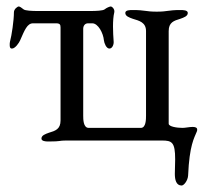

<svg xmlns="http://www.w3.org/2000/svg" viewBox="-20 -434 631 593"><path d="M17 -284C27 -284 39 -302 42 -309C56 -341 64 -362 82 -362H153C165 -362 167 -358 167 -349V-62C167 -35 151 -30 131 -24C120 -20 108 -16 108 -6C108 2 121 3 128 3C129 3 130 3 131 3C170 3 161 0 184 0H480C511 0 521 5 521 58C521 72 520 88 520 103C520 121 524 139 541 139C548 139 560 124 561 108C565 14 580 -8 588 -28C589 -30 589 -32 589 -34C589 -40 583 -42 575 -42C565 -42 552 -39 544 -39C526 -39 501 -43 501 -52V-338C501 -365 517 -370 537 -376C548 -380 560 -384 560 -394C560 -403 545 -403 537 -403C498 -403 499 -398 464 -398C429 -398 429 -403 390 -403C381 -403 367 -403 367 -394C367 -384 379 -380 390 -376C410 -370 431 -365 431 -338V-77C431 -66 431 -39 415 -39H254C237 -39 237 -66 237 -77V-345C237 -354 242 -362 252 -362H265C283 -362 299 -332 301 -309C302 -301 308 -284 318 -284C327 -284 332 -297 331 -306C330 -320 329 -336 329 -352C329 -368 330 -384 333 -396C335 -406 326 -414 322 -414C319 -414 309 -410 303 -405C298 -401 277 -400 260 -400H96C79 -400 58 -401 53 -405C47 -410 41 -414 38 -414C34 -414 23 -406 23 -396C23 -371 16 -324 11 -306C10 -303 10 -299 10 -295C10 -289 11 -284 17 -284Z"/></svg>

Font: EB Garamond
Style: Regular
Weight: 400
Designer: Georg Duffner and Octavio Pardo
Foundry: Georg Duffner
Version: Version 1.000;PS 001.000;hotconv 1.0.88;makeotf.lib2.5.64775